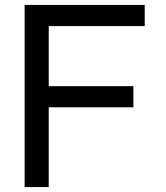

<svg xmlns="http://www.w3.org/2000/svg" viewBox="-20 -760 673 780"><path d="M178 0V-324H522V-410H178V-654H568V-740H80V0Z"/></svg>

Font: Be Vietnam Pro
Style: Regular
Weight: 400
Designer: Lam Bao, Tony Le, Vietanh Nguyen
Foundry: Yellow Type Foundry
Version: Version 1.002